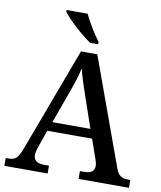

<svg xmlns="http://www.w3.org/2000/svg" viewBox="-99 -1009 915 1088"><g transform="rotate(10 359.0 -465.5)"><path d="M359 -771H405V-784C376 -822 337 -886 316 -931H195V-921C220 -886 303 -807 359 -771ZM1 0H250V-45H222C181 -45 161 -60 161 -91C161 -104 165 -122 171 -138L206 -238H464L502 -129C507 -115 511 -103 511 -90C511 -59 491 -45 454 -45H428V0H718V-45H706C667 -45 648 -57 633 -100L410 -714H316L95 -122C72 -59 56 -45 18 -45H1ZM226 -291 293 -476C314 -534 327 -573 337 -620C348 -573 365 -524 384 -468L445 -291Z"/></g></svg>

Font: Noto Serif Malayalam Medium
Style: Regular
Weight: 500
Designer: Indian type Foundry, Jelle Bosma, Monotype Design Team
Foundry: Monotype Imaging Inc.
Version: Version 2.104